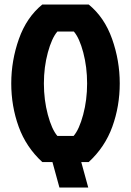

<svg xmlns="http://www.w3.org/2000/svg" viewBox="-20 -720 582 853"><path d="M374 -700Q444 -643 478 -547Q512 -451 512 -349.5Q512 -248 479 -157Q446 -66 374 0H341L372 113H244L213 0H168Q96 -66 63 -157Q30 -248 30 -349.5Q30 -451 64 -547Q98 -643 168 -700ZM235 -116H307Q332 -145 349.5 -210.5Q367 -276 367 -349Q367 -422 350 -486.5Q333 -551 308 -580H235Q210 -551 192.5 -486.5Q175 -422 175 -349Q175 -276 192.5 -210.5Q210 -145 235 -116Z"/></svg>

Font: Jockey One
Style: Regular
Weight: 400
Designer: TypeTogether
Foundry: TypeTogether
Version: Version 1.002